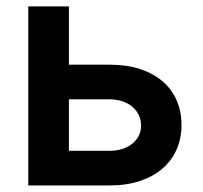

<svg xmlns="http://www.w3.org/2000/svg" viewBox="-20 -565 617 585"><path d="M313.9 -367.9Q366.1 -367.9 406.8 -354.6Q447.4 -341.3 475.5 -317.1Q503.6 -293 518.3 -259.1Q533 -225.1 533 -183.9Q533 -143.8 518.3 -110.1Q503.6 -76.3 475.5 -51.8Q447.4 -27.3 406.8 -13.7Q366.1 0 313.9 0H66.1V-545.5H190V-367.9ZM190 -105.5H313.9Q334.9 -105.5 352.5 -111.2Q370 -116.8 382.8 -127Q395.6 -137.1 402.7 -151.1Q409.8 -165.1 409.8 -182.2Q409.8 -199.9 402.7 -214.7Q395.6 -229.4 382.8 -240.1Q370 -250.7 352.5 -256.6Q334.9 -262.4 313.9 -262.4H190Z"/></svg>

Font: Interop SemBd
Style: Regular
Weight: 600
Designer: Rasmus Andersson, Google, Jang Haemin
Foundry: jhaemin
Version: Version 1.008